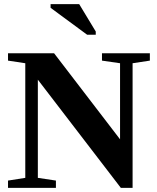

<svg xmlns="http://www.w3.org/2000/svg" viewBox="-20 -914 762 934"><path d="M564 -606.4 476.1 -619.1V-654.8H709V-619.1L625 -606.4V0H567.9L164.1 -526.4V-48.8L252 -35.6V0H19V-35.6L103 -48.8V-606.4L19 -619.1V-654.8H243.2L564 -236.3ZM403.8 -745.1 226.1 -876V-894H365.2L445.8 -760.7V-745.1Z"/></svg>

Font: Tinos
Style: Bold
Weight: 700
Designer: Steve Matteson
Foundry: Monotype Imaging Inc.
Version: Version 1.23